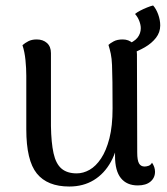

<svg xmlns="http://www.w3.org/2000/svg" viewBox="-20 -667 610 701"><path d="M428 -523Q450 -523 465 -509Q480 -495 480 -469L481 -110Q481 -82 487.5 -70.5Q494 -59 508 -59Q514 -59 522 -61.5Q530 -64 535 -73Q546 -57 546 -40Q546 -18 529.5 -4Q513 10 483 10Q443 10 421.5 -16.5Q400 -43 400 -97V-160L415 -180Q409 -120 385 -76.5Q361 -33 322.5 -9.5Q284 14 233 14Q153 14 114.5 -33.5Q76 -81 76 -195V-391Q76 -417 73 -447.5Q70 -478 62 -502Q71 -510 83.5 -516.5Q96 -523 114 -523Q137 -523 151.5 -510Q166 -497 166 -473V-207Q167 -146 175.5 -107.5Q184 -69 204.5 -51.5Q225 -34 260 -34Q284 -34 307 -47Q330 -60 349 -88.5Q368 -117 379.5 -162Q391 -207 391 -271Q391 -329 390.5 -367Q390 -405 389 -429.5Q388 -454 384.5 -470.5Q381 -487 376 -503Q382 -509 395 -516Q408 -523 428 -523ZM452 -469 439 -503Q470 -514 482 -529.5Q494 -545 494 -564Q494 -576 488.5 -590.5Q483 -605 473 -616Q480 -622 491.5 -628Q503 -634 516.5 -639.5Q530 -645 539 -647Q550 -635 557.5 -614.5Q565 -594 565 -574Q565 -549 549.5 -529Q534 -509 509 -494.5Q484 -480 452 -469Z"/></svg>

Font: Arima Medium
Style: Regular
Weight: 500
Designer: Joana Correia and Natanael Gama
Foundry: NDISCOVER
Version: Version 1.101;gftools[0.9.23]